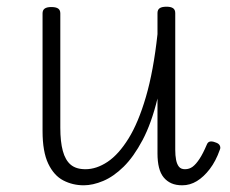

<svg xmlns="http://www.w3.org/2000/svg" viewBox="-20 -536 686 573"><path d="M230 17Q197 17 169 2.5Q141 -12 124 -47.5Q107 -83 107 -145V-496Q107 -506 113.5 -510.5Q120 -515 133 -515Q147 -515 153.5 -510.5Q160 -506 160 -496V-155Q160 -113 167.5 -85.5Q175 -58 191 -44.5Q207 -31 235 -31Q268 -31 301 -53Q334 -75 363.5 -122.5Q393 -170 415.5 -247Q438 -324 450 -434V-497Q450 -507 456.5 -511.5Q463 -516 477 -516Q490 -516 496.5 -511.5Q503 -507 503 -497V-89Q503 -72 505.5 -59Q508 -46 514 -38.5Q520 -31 532 -31Q545 -31 555 -38.5Q565 -46 575.5 -62Q586 -78 597 -104Q600 -112 606.5 -113.5Q613 -115 623 -111Q633 -108 636 -101.5Q639 -95 636 -89Q624 -55 606 -31.5Q588 -8 567.5 4.5Q547 17 524 17Q505 17 491.5 11Q478 5 468.5 -6.5Q459 -18 454.5 -36Q450 -54 450 -78V-242Q432 -168 405.5 -118Q379 -68 349 -38.5Q319 -9 288 4Q257 17 230 17Z"/></svg>

Font: Playwrite FR Moderne ExtraLight
Style: Regular
Weight: 250
Version: Version 1.002